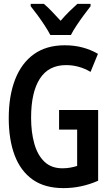

<svg xmlns="http://www.w3.org/2000/svg" viewBox="-20 -958 570 988"><path d="M307 10Q210 10 148 -34Q86 -78 55.5 -158.5Q25 -239 25 -350Q25 -465 58 -549.5Q91 -634 155 -679.5Q219 -725 313 -725Q363 -725 405.5 -713.5Q448 -702 484 -681L446 -588Q387 -623 320 -623Q230 -623 185 -553Q140 -483 140 -352Q140 -278 156.5 -219Q173 -160 208.5 -126Q244 -92 301 -92Q323 -92 342 -95.5Q361 -99 377 -104V-291H284V-392H485V-28Q399 10 307 10ZM239 -778Q228 -799 210.5 -826Q193 -853 173.5 -879.5Q154 -906 138 -926V-938H206Q225 -922 247 -899Q269 -876 292 -851Q316 -879 336 -898.5Q356 -918 378 -938H446V-926Q431 -907 411.5 -880.5Q392 -854 374 -827Q356 -800 345 -778Z"/></svg>

Font: Noto Sans Mono Condensed SemiBold
Style: Regular
Weight: 600
Width: 3
Designer: Monotype Design Team
Foundry: Monotype Imaging Inc.
Version: Version 2.014